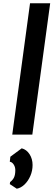

<svg xmlns="http://www.w3.org/2000/svg" viewBox="-20 -819 339 1167"><path d="M54.5 -1 162.5 -799H285L176.5 -1ZM82 328 39.5 300 41.5 287.5Q57.5 275.5 65 260Q72.5 244.5 73 219Q74 198.5 64 182.2Q54 166 39.5 164L43 133.5L112 82.5Q141.5 90 159.8 118.5Q178 147 178 184Q178 219 164.5 250.2Q151 281.5 129 302.5Q107 323.5 82 328Z"/></svg>

Font: Merriweather Sans Medium
Style: Italic
Weight: 500
Italic angle: -7.5°
Designer: Eben Sorkin
Foundry: Eben Sorkin
Version: Version 2.001